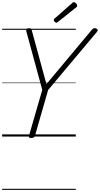

<svg xmlns="http://www.w3.org/2000/svg" viewBox="-20 -1279 935 1799"><path d="M272 14Q246 14 251 -5L376 -437L227 -984Q223 -999 229.5 -1006.5Q236 -1014 250 -1015Q264 -1015 269.5 -1010Q275 -1005 278 -994L415 -491L837 -996Q849 -1010 857.5 -1014Q866 -1018 879 -1012Q891 -1009 894.5 -1000.5Q898 -992 888 -980L431 -436L307 -5Q301 14 272 14ZM508 -1066Q501 -1066 492.5 -1074.5Q484 -1083 484 -1090Q484 -1093 484.5 -1096Q485 -1099 489 -1103L656 -1250Q660 -1253 663 -1256Q666 -1259 671 -1259Q678 -1259 685.5 -1253.5Q693 -1248 698 -1240.5Q703 -1233 703 -1226Q703 -1222 702 -1218.5Q701 -1215 695 -1211L522 -1073Q517 -1070 514.5 -1068Q512 -1066 508 -1066ZM0 490H690V500H0ZM0 -20H690V0H0ZM0 -505H690V-500H0ZM0 -1010H690V-1000H0Z"/></svg>

Font: Playwrite AU QLD Guides
Style: Regular
Weight: 400
Designer: Veronika Burian, José Scaglione
Foundry: TypeTogether
Version: Version 1.003